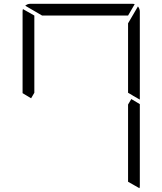

<svg xmlns="http://www.w3.org/2000/svg" viewBox="-20 -1020 856 1012"><path d="M161 -735V-531L144 -502L99 -529V-959Q99 -968 101 -972L161 -938ZM672 -498 717 -471V-41Q717 -32 715 -28L655 -62V-265V-469ZM717 -959V-500V-495L682 -515L671 -522L655 -531V-735V-897L707 -986Q717 -974 717 -959ZM202 -938 113 -990Q125 -1000 140 -1000H408H676Q686 -1000 690 -998L655 -938H408Z"/></svg>

Font: DSEG7 Modern
Style: Light
Weight: 300
Designer: Keshikan(Twitter:@keshinomi_88pro)
Version: Version 0.46